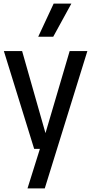

<svg xmlns="http://www.w3.org/2000/svg" viewBox="-20 -828 508 1068"><path d="M367.5 -544H466L229 220H133L202 0H170L1.5 -544H103L233 -87.5ZM192.5 -623.5 278.5 -808H377L276 -623.5Z"/></svg>

Font: Encode Sans Condensed Medium
Style: Regular
Weight: 500
Width: 3
Designer: Multiple Designers
Foundry: Impallari Type
Version: Version 2.000